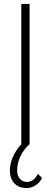

<svg xmlns="http://www.w3.org/2000/svg" viewBox="-20 -730 258 973"><path d="M88 0V-710H130V0ZM115 223Q75 223 52.5 198.5Q30 174 30 134Q30 94 51.5 52.5Q73 11 107 -16L131 0Q101 25 84 61Q67 97 67 131Q67 160 80.5 176Q94 192 117 192Q151 192 172 151L193 172Q182 195 160.5 209Q139 223 115 223Z"/></svg>

Font: Livvic ExtraLight
Style: Regular
Weight: 275
Designer: Jacques Le Bailly, Baron von Fonthausen
Version: Version 1.001; ttfautohint (v1.8.2)